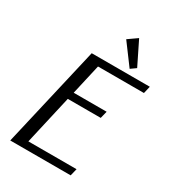

<svg xmlns="http://www.w3.org/2000/svg" viewBox="-217 -1039 1040 1156"><g transform="rotate(30 303.0 -461.0)"><path d="M40 0ZM40 0ZM403.8 -921.9 483.9 -759.3 446.8 -732.9 339.8 -877ZM460 0H40L202.1 -700.2H606L594.2 -649.9H274.9L227.1 -439.9H456.1L443.8 -390.1H214.8L137.2 -49.8H472.2Z"/></g></svg>

Font: Pfennig
Style: Italic
Weight: 500
Italic angle: -13°
Version: Version 20120410 ; ttfautohint (v0.8)